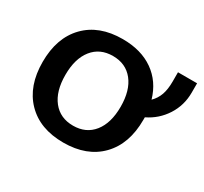

<svg xmlns="http://www.w3.org/2000/svg" viewBox="-113 -668 888 836"><g transform="rotate(30 331.0 -250.0)"><path d="M662 -505V-458Q662 -394 628.5 -342Q595 -290 539 -263V-250Q539 -129 471.5 -59.5Q404 10 286 10Q168 10 100.5 -59.5Q33 -129 33 -250Q33 -371 100.5 -440.5Q168 -510 286 -510Q379 -510 441 -466.5Q503 -423 526 -344Q547 -365 556.5 -392Q566 -419 566 -458V-505ZM425 -250Q425 -332 388 -378.5Q351 -425 286 -425Q221 -425 184 -378.5Q147 -332 147 -250Q147 -168 184 -121.5Q221 -75 286 -75Q351 -75 388 -121.5Q425 -168 425 -250Z"/></g></svg>

Font: Sarabun SemiBold
Style: Regular
Weight: 600
Designer: Suppakit Chalermlarp | Katatrad Co.,Ltd.
Foundry: Cadson Demak Co.,Ltd.
Version: Version 1.000; ttfautohint (v1.6)